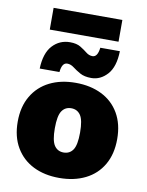

<svg xmlns="http://www.w3.org/2000/svg" viewBox="-97 -955 791 1034"><g transform="rotate(10 299.0 -438.5)"><path d="M299 -510Q380 -510 441.5 -479.5Q503 -449 537 -390.5Q571 -332 571 -250Q571 -168 537 -109.5Q503 -51 441.5 -20.5Q380 10 299 10Q218 10 157 -20.5Q96 -51 61.5 -109.5Q27 -168 27 -250Q27 -332 61.5 -390.5Q96 -449 157 -479.5Q218 -510 299 -510ZM299 -371Q266 -371 248 -344.5Q230 -318 230 -250Q230 -182 248 -155.5Q266 -129 299 -129Q332 -129 350 -155.5Q368 -182 368 -250Q368 -318 350 -344.5Q332 -371 299 -371ZM503 -719Q501 -633 463.5 -591.5Q426 -550 376 -550Q338 -550 314 -563.5Q290 -577 272.5 -590.5Q255 -604 236 -604Q207 -604 202 -552H94Q97 -637 135.5 -678.5Q174 -720 231 -720Q267 -720 289 -706.5Q311 -693 327 -680Q343 -667 362 -667Q390 -667 396 -719ZM487 -887V-768H111V-887Z"/></g></svg>

Font: Work Sans ExtraBold
Style: Regular
Weight: 800
Designer: Wei Huang
Foundry: Wei Huang
Version: Version 2.012; ttfautohint (v1.8.3)